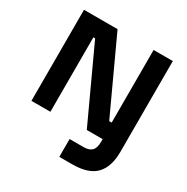

<svg xmlns="http://www.w3.org/2000/svg" viewBox="-211 -911 1298 1333"><g transform="rotate(30 438.0 -245.0)"><path d="M444 97H557Q600 97 621.5 76Q643 55 643 5V-17H516L248 -597H234V0H82V-730H351L620 -148H640V-730H794V-2Q794 118 735.5 179Q677 240 546 240H444Z"/></g></svg>

Font: Sora-SIA
Style: Bold
Weight: 700
Designer: Jonathan Barnbrook, Julián Moncada
Foundry: Barnbrook Fonts
Version: Version 2.000